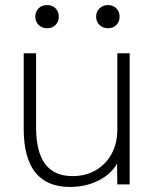

<svg xmlns="http://www.w3.org/2000/svg" viewBox="-20 -731 625 761"><path d="M257 10Q166 10 120 -47.5Q74 -105 74 -220V-520H123V-227Q123 -129 159 -81Q195 -33 267 -33Q320 -33 360 -56.5Q400 -80 422.5 -121.5Q445 -163 445 -217V-520H494V0H445L444 -84H445Q420 -40 369.5 -15Q319 10 257 10ZM167 -619Q146 -619 133 -632Q120 -645 120 -665Q120 -685 133 -698Q146 -711 167 -711Q187 -711 200 -698Q213 -685 213 -665Q213 -645 200 -632Q187 -619 167 -619ZM408 -619Q388 -619 374.5 -632Q361 -645 361 -665Q361 -685 374.5 -698Q388 -711 408 -711Q428 -711 441 -698Q454 -685 454 -665Q454 -645 441 -632Q428 -619 408 -619Z"/></svg>

Font: M PLUS 2 Light
Style: Regular
Weight: 300
Designer: Coji Morishita
Foundry: UNDERFOREST DESIGN
Version: Version 1.001